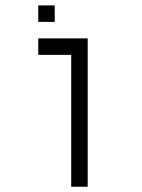

<svg xmlns="http://www.w3.org/2000/svg" viewBox="-20 -708 540 728"><path d="M187.5 -625H125V-687.5H187.5ZM125 -562.5H312.5V0H250V-500H125Z"/></svg>

Font: 寒蝉点阵体 16px
Style: Regular
Weight: 400
Designer: Designed by Warren2060
Foundry: ChillType
Version: Version 1.000